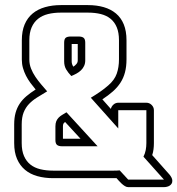

<svg xmlns="http://www.w3.org/2000/svg" viewBox="-20 -687 714 773"><path d="M426.3 -248.5Q428.7 -258.8 437 -266.1Q445.3 -273.4 456.1 -273.4H569.3Q581.5 -273.4 590.6 -264.4Q599.6 -255.4 599.6 -243.2V-110.8Q599.6 -98.6 598.1 -86.4Q596.7 -74.2 592.8 -62.5L662.6 16.1Q667 21.5 670.4 27.8Q673.8 34.2 673.8 41Q673.8 47.9 670.7 52.7Q667.5 57.6 662.8 60.5Q658.2 63.5 652.1 64.9Q646 66.4 640.1 66.4H496.1Q489.7 66.4 482.9 62.3Q476.1 58.1 470 52.5Q463.9 46.9 458.5 40.8Q453.1 34.7 449.2 30.3H194.3Q159.7 30.3 130.6 22.2Q101.6 14.2 80.8 -3.2Q60.1 -20.5 48.6 -47.1Q37.1 -73.7 37.1 -110.8V-186Q37.1 -212.4 42.7 -232.7Q48.3 -252.9 59.1 -269.3Q69.8 -285.6 86.2 -299.6Q102.5 -313.5 123.5 -326.7Q112.8 -339.4 102.5 -353.3Q92.3 -367.2 84.7 -382.1Q77.1 -397 72.5 -413.1Q67.9 -429.2 67.9 -446.8V-524.9Q67.9 -562 79.3 -588.9Q90.8 -615.7 111.6 -632.8Q132.3 -649.9 161.4 -658.2Q190.4 -666.5 225.1 -666.5H334Q369.1 -666.5 397.7 -658.2Q426.3 -649.9 446.8 -632.8Q467.3 -615.7 478.3 -588.9Q489.3 -562 489.3 -524.9V-448.2Q489.3 -418.9 483.2 -395.8Q477.1 -372.6 464.8 -353.8Q452.6 -335 434.3 -318.8Q416 -302.7 392.1 -287.1ZM268.6 -509.8V-439.9Q268.6 -428.2 275.4 -418.5Q282.2 -422.9 287.6 -429.2Q293 -435.5 293 -443.8V-509.8ZM233.4 -128.4H304.2L242.2 -195.8Q236.8 -192.4 235.1 -188.5Q233.4 -184.6 233.4 -178.2ZM557.6 -56.2Q564 -68.8 566.7 -82.8Q569.3 -96.7 569.3 -110.8V-243.2H456.1V-169.9L345.7 -293.5Q364.3 -304.7 382.1 -316.9Q399.9 -329.1 416 -343.3Q440.9 -364.7 450 -390.4Q459 -416 459 -448.2V-524.9Q459 -555.7 450.2 -576.9Q441.4 -598.1 425.3 -611.3Q409.2 -624.5 386 -630.4Q362.8 -636.2 334 -636.2H225.1Q196.8 -636.2 173.3 -630.4Q149.9 -624.5 133.3 -611.3Q116.7 -598.1 107.4 -576.9Q98.1 -555.7 98.1 -524.9V-446.8Q98.1 -428.2 105 -410.9Q111.8 -393.6 122.6 -377.7Q133.3 -361.8 145.8 -347.2Q158.2 -332.5 169.9 -319.3Q147.9 -306.2 129.2 -294.4Q110.4 -282.7 96.7 -268.3Q83 -253.9 75.2 -234.4Q67.4 -214.8 67.4 -186V-110.8Q67.4 -80.1 76.7 -58.8Q85.9 -37.6 102.5 -24.4Q119.1 -11.2 142.6 -5.6Q166 0 194.3 0H437Q443.4 0 449.5 -0.2Q455.6 -0.5 461.9 -1L496.1 36.1H640.1ZM267.1 -380.9Q254.4 -394 246.3 -407.7Q238.3 -421.4 238.3 -439.9V-515.1Q238.3 -529.8 244.6 -534.9Q251 -540 265.1 -540H296.4Q310.1 -540 316.7 -534.7Q323.2 -529.3 323.2 -515.1V-443.8Q323.2 -431.6 318.6 -421.6Q314 -411.6 306.2 -404.1Q298.3 -396.5 288.1 -390.9Q277.8 -385.3 267.1 -380.9ZM373 -98.1H230Q216.3 -98.1 209.7 -103.5Q203.1 -108.9 203.1 -123V-178.2Q203.1 -190.4 206.5 -198.7Q210 -207 215.8 -213.1Q221.7 -219.2 229.7 -224.1Q237.8 -229 247.6 -234.9Z"/></svg>

Font: Akaash Gobhi Outlined
Style: Regular
Weight: 400
Designer: Kulbir Singh Thind, MD
Foundry: Punjab Online
Version: Version 1.200